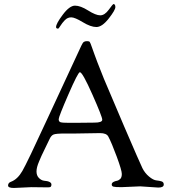

<svg xmlns="http://www.w3.org/2000/svg" viewBox="-20 -928 852 952"><path d="M258 -794C258 -788.7 261.3 -786 268 -786C270 -786 273.8 -790.7 279.5 -800C285.2 -809.3 292.5 -818.7 301.5 -828C310.5 -837.3 321 -842 333 -842C345 -842 364.2 -834 390.5 -818C416.8 -802 439.3 -794 458 -794C476.7 -794 497 -808 519 -836C541 -864 552 -883 552 -893C552 -903 548.7 -908 542 -908C540.7 -908 533.2 -898.7 519.5 -880C505.8 -861.3 491.7 -852 477 -852C462.3 -852 442.3 -860 417 -876C391.7 -892 370 -900 352 -900C334 -900 313.8 -885.2 291.5 -855.5C269.2 -825.8 258 -805.3 258 -794ZM135 0 218 1C225.3 1 230 -0.2 232 -2.5C234 -4.8 235 -8.3 235 -13C235 -23.7 222.7 -30 198 -32C188.7 -33.3 180.2 -38 172.5 -46C164.8 -54 161 -64.7 161 -78C161 -91.3 165.3 -108 174 -128C178.7 -139.3 182.7 -148.7 186 -156C189.3 -163.3 195.7 -176.5 205 -195.5L226.5 -240C231.5 -250.7 237.8 -257.7 245.5 -261C253.2 -264.3 272 -266 302 -266H355L476 -268C497.3 -268 511 -262.3 517 -251C528.3 -229.7 542.3 -196.3 559 -151C575.7 -105.7 584 -77.2 584 -65.5C584 -53.8 581.3 -45.5 576 -40.5C570.7 -35.5 565 -32.5 559 -31.5C553 -30.5 547.3 -28.5 542 -25.5C536.7 -22.5 534 -18.3 534 -13C534 -7.7 536.8 -4.2 542.5 -2.5C548.2 -0.8 561.3 0 582 0L675 -4L765 2C783 2 792 -3 792 -13C792 -21 788.5 -26.2 781.5 -28.5C774.5 -30.8 765.8 -32.5 755.5 -33.5C745.2 -34.5 733 -40.8 719 -52.5C705 -64.2 694 -78.2 686 -94.5C678 -110.8 647.8 -179.8 595.5 -301.5L495 -538C480.3 -574 469.7 -601 463 -619L448.5 -658L436 -693C430.7 -708.3 427 -717.3 425 -720C423 -722.7 418.5 -724 411.5 -724C404.5 -724 399.2 -722.7 395.5 -720C391.8 -717.3 387.7 -711 383 -701L211.5 -331.5C147.2 -191.8 107 -108.2 91 -80.5C75 -52.8 56.3 -35 35 -27C25 -23.7 20 -17.3 20 -8C20 0 29.7 4 49 4ZM319 -459.5C351 -533.2 370 -570 376 -570C384.7 -570 405.3 -533.2 438 -459.5C470.7 -385.8 487 -344.2 487 -334.5C487 -324.8 474 -320 448 -320L353 -319H322C300 -319 286 -320 280 -322C274 -324 271 -329 271 -337C271 -345 287 -385.8 319 -459.5Z"/></svg>

Font: Sorts Mill Goudy
Style: Regular
Weight: 400
Version: Version 003.101